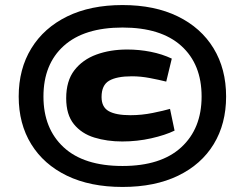

<svg xmlns="http://www.w3.org/2000/svg" viewBox="-20 -730 970 760"><path d="M465 -710Q592 -710 684 -665Q776 -620 825.5 -538.5Q875 -457 875 -348Q875 -240 826 -159.5Q777 -79 685 -34.5Q593 10 465 10Q337 10 245 -34.5Q153 -79 103.5 -159.5Q54 -240 54 -348Q54 -457 104 -538.5Q154 -620 246 -665Q338 -710 465 -710ZM465 -73Q617 -73 697.5 -147Q778 -221 778 -348Q778 -476 697.5 -548.5Q617 -621 465 -621Q313 -621 232.5 -548.5Q152 -476 152 -348Q152 -221 232 -147Q312 -73 465 -73ZM242 -341Q242 -410 274.5 -452Q307 -494 361.5 -514Q416 -534 484 -534Q531 -534 576.5 -525Q622 -516 660 -498L638 -407Q610 -414 573.5 -421Q537 -428 502 -428Q442 -428 412 -410.5Q382 -393 382 -346Q382 -306 410.5 -290Q439 -274 496 -274Q541 -274 585 -283Q629 -292 653 -299L671 -213Q634 -195 578.5 -182.5Q523 -170 464 -170Q404 -170 353.5 -185.5Q303 -201 272.5 -238.5Q242 -276 242 -341Z"/></svg>

Font: Georama Extra Expanded ExtraBold
Style: Regular
Weight: 800
Width: 8
Designer: Jean-Baptiste Levee
Foundry: Production Type
Version: Version 1.000